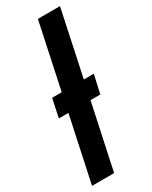

<svg xmlns="http://www.w3.org/2000/svg" viewBox="-205 -805 673 850"><g transform="rotate(-30 131.5 -380.0)"><path d="M107 0 178 -332H228L249 -426H198L269 -760H156L85 -426H36L16 -332H65L-6 0Z"/></g></svg>

Font: Noto Sans Display Condensed
Style: Bold Italic
Weight: 700
Width: 3
Designer: Monotype Design team
Foundry: Monotype Imaging Inc.
Version: 1.000